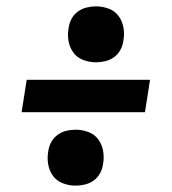

<svg xmlns="http://www.w3.org/2000/svg" viewBox="-20 -642 540 604"><path d="M282 -446Q261 -446 241.5 -453.5Q222 -461 210.5 -477Q199 -493 195.5 -513.5Q192 -534 196 -555Q198 -570 205.5 -583.5Q213 -597 225.5 -606Q238 -615 253 -618.5Q268 -622 282 -622Q303 -622 322.5 -614.5Q342 -607 353.5 -591Q365 -575 368.5 -554.5Q372 -534 368 -513Q366 -498 358.5 -484.5Q351 -471 338.5 -462Q326 -453 311 -449.5Q296 -446 282 -446ZM48 -289 64 -391H452L436 -289ZM218 -58Q197 -58 177.5 -65.5Q158 -73 146.5 -89Q135 -105 131.5 -125.5Q128 -146 132 -167Q134 -182 141.5 -195.5Q149 -209 161.5 -218Q174 -227 188.5 -230.5Q203 -234 218 -234Q239 -234 258.5 -226.5Q278 -219 289.5 -203Q301 -187 304.5 -166.5Q308 -146 304 -125Q302 -110 294.5 -96.5Q287 -83 274.5 -74Q262 -65 247 -61.5Q232 -58 218 -58Z"/></svg>

Font: Iosevka Curly Heavy Oblique
Style: Regular
Weight: 900
Italic angle: -9°
Monospace: yes
Designer: Belleve Invis
Foundry: Belleve Invis
Version: Version 11.1.0; ttfautohint (v1.8.3)